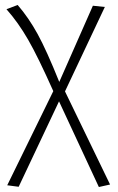

<svg xmlns="http://www.w3.org/2000/svg" viewBox="-20 -550 475 771"><path d="M422 191 377 201 217 -143 55 200 9 194 194 -184Q133 -321 93 -390.5Q53 -460 6 -513L51 -530Q95 -479 131 -413.5Q167 -348 218 -221L353 -527L401 -522L241 -183Z"/></svg>

Font: FiraGO ExtraLight
Style: Regular
Weight: 200
Designer: bBox Type
Foundry: bBox Type GmbH
Version: Version 1.001